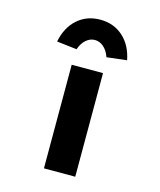

<svg xmlns="http://www.w3.org/2000/svg" viewBox="-116 -867 793 950"><g transform="rotate(15 280.0 -391.5)"><path d="M200 0V-530.7H360.4V0ZM203.3 -611.1 100.6 -623.1Q115.2 -697.5 162.9 -740.1Q210.7 -782.8 279.9 -782.8Q349 -782.8 396.8 -740.1Q444.5 -697.5 459.1 -623.1L356.4 -611.1Q345.7 -642.6 325.2 -660.7Q304.7 -678.8 279.9 -678.8Q255 -678.8 234.5 -660.7Q214 -642.6 203.3 -611.1Z"/></g></svg>

Font: Lexend Zetta
Style: Regular
Weight: 400
Designer: Bonnie Shaver-Troup, Thomas Jockin
Foundry: Lexend
Version: Version 1.007